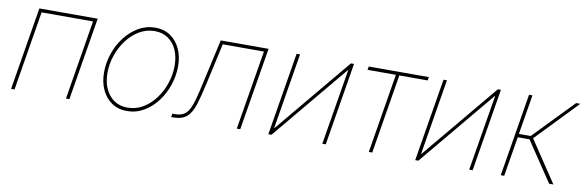

<svg xmlns="http://www.w3.org/2000/svg" viewBox="-44 -886 3757 1235"><g transform="rotate(10 1834.5 -269.0)"><path d="M517.1 -541 427.7 0H405.3L490.7 -518.6H154.8L69.3 0H46.9L136.2 -541Z M804.2 11.2Q747.6 11.2 705.6 -17.1Q663.6 -45.4 640.4 -95Q617.2 -144.5 617.2 -209Q617.2 -271.5 637.7 -331.8Q658.2 -392.1 695.6 -440.9Q732.9 -489.7 783.4 -519.3Q834 -548.8 894 -548.8Q950.2 -548.8 991.9 -520.5Q1033.7 -492.2 1056.6 -442.6Q1079.6 -393.1 1079.6 -329.1Q1079.6 -267.1 1059.3 -206.5Q1039.1 -146 1002 -96.9Q964.8 -47.9 914.3 -18.3Q863.8 11.2 804.2 11.2ZM804.7 -11.2Q859.9 -11.2 906 -39.1Q952.1 -66.9 986.1 -112.8Q1020 -158.7 1038.6 -215.1Q1057.1 -271.5 1057.1 -328.1Q1057.1 -386.7 1037.4 -431.4Q1017.6 -476.1 980.7 -501.2Q943.8 -526.4 893.6 -526.4Q840.3 -526.4 794.4 -499.8Q748.5 -473.1 713.9 -427.7Q679.2 -382.3 659.4 -325.9Q639.6 -269.5 639.6 -210Q639.6 -121.6 684.3 -66.4Q729 -11.2 804.7 -11.2Z M1092.3 0 1096.2 -22.5H1107.9Q1144 -22.5 1166.5 -34.2Q1189 -45.9 1203.9 -73.2Q1218.8 -100.6 1231.2 -147Q1243.7 -193.4 1258.8 -262.7L1320.8 -541H1633.3L1543.5 0H1521L1606.9 -518.6H1337.9L1281.2 -261.7Q1261.2 -170.4 1243.2 -112.5Q1225.1 -54.7 1194.1 -27.3Q1163.1 0 1104 0Z M2102.1 0H2079.6L2161.6 -494.6H2159.2L1747.6 0H1727.1L1816.4 -541H1838.9L1757.3 -45.9H1759.3L2171.4 -541H2191.4Z M2383.3 0 2468.8 -518.6H2283.7L2287.6 -541H2680.2L2676.3 -518.6H2491.2L2405.8 0Z M3061.5 0H3039.1L3121.1 -494.6H3118.7L2707 0H2686.5L2775.9 -541H2798.3L2716.8 -45.9H2718.8L3130.9 -541H3150.9Z M3245.1 0 3334.5 -541H3356.9L3314 -281.7H3391.1L3642.1 -541H3669.4L3408.7 -270L3588.9 0H3561L3387.2 -259.3H3310.5L3267.6 0Z"/></g></svg>

Font: Inter 17pt Thin
Style: Italic
Weight: 250
Italic angle: -9.3988°
Version: Version 4.001;git-66647c0bb